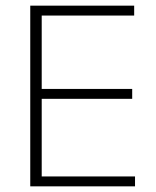

<svg xmlns="http://www.w3.org/2000/svg" viewBox="-20 -659 552 679"><path d="M87 0V-639H127.5V0ZM99.5 0V-35H457.5V0ZM109.5 -309.5V-344.5H447.5V-309.5ZM98.5 -604V-639H454.5V-604Z"/></svg>

Font: Anek Latin Medium ExtraLight
Style: Regular
Weight: 250
Version: Version 1.003